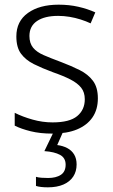

<svg xmlns="http://www.w3.org/2000/svg" viewBox="-20 -562 482 822"><path d="M399 -141Q399 -93 376 -59.5Q353 -26 310 -8Q267 10 204 10Q152 10 111.5 0Q71 -10 43 -24V-79Q77 -62 119.5 -50Q162 -38 205 -38Q278 -38 310.5 -65Q343 -92 343 -137Q343 -167 327.5 -186.5Q312 -206 282 -221.5Q252 -237 206 -253Q160 -270 125 -287.5Q90 -305 70 -332Q50 -359 50 -406Q50 -471 99.5 -506.5Q149 -542 231 -542Q276 -542 315.5 -533Q355 -524 388 -509L368 -462Q349 -471 325.5 -478.5Q302 -486 277.5 -490Q253 -494 229 -494Q171 -494 138.5 -472Q106 -450 106 -408Q106 -377 121.5 -358Q137 -339 167 -326Q197 -313 240 -297Q285 -280 321 -262Q357 -244 378 -216Q399 -188 399 -141ZM308 142Q308 172 293.5 194Q279 216 251.5 228Q224 240 185 240Q169 240 156 238.5Q143 237 134 234V195Q144 198 157.5 199Q171 200 186 200Q220 200 240.5 186.5Q261 173 261 143Q261 114 237 101Q213 88 170 85L211 0H251L225 59Q249 62 268 72Q287 82 297.5 99.5Q308 117 308 142Z"/></svg>

Font: Noto Sans Display Light
Style: Regular
Weight: 300
Designer: Monotype Design Team
Foundry: Monotype Imaging Inc.
Version: Version 2.003